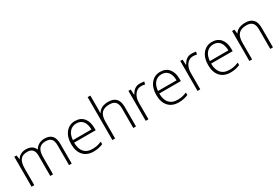

<svg xmlns="http://www.w3.org/2000/svg" viewBox="78 -1847 4291 2945"><g transform="rotate(-30 2223.5 -375.0)"><path d="M752 0V-348.1Q752 -425.8 721.7 -461.4Q691.4 -497.1 619.1 -497.1Q468.8 -497.1 469.2 -311V0H419.9V-362.8Q419.9 -497.1 296.9 -497.1Q213.4 -497.1 175.3 -448.5Q137.2 -399.9 137.2 -293V0H88.9V-530.8H128.9L139.2 -458H142.1Q164.1 -497.6 204.6 -519.3Q245.1 -541 293.9 -541Q419.4 -541 455.1 -446.8H457Q482.9 -492.2 526.6 -516.6Q570.3 -541 626 -541Q712.9 -541 756.3 -494.6Q799.8 -448.2 799.8 -347.2V0Z M994.6 -301.8H1322.8Q1322.8 -394 1282.7 -446Q1242.7 -498 1168.9 -498Q1095.2 -498 1048.8 -447.5Q1002.4 -397 994.6 -301.8ZM1374 -297.9V-258.8H991.7Q992.7 -149.4 1042.7 -91.8Q1092.8 -34.2 1186 -34.2Q1231.4 -34.2 1265.9 -40.5Q1300.3 -46.9 1353 -67.9V-23.9Q1275.4 9.8 1186 9.8Q1070.3 9.8 1005.6 -61.5Q940.9 -132.8 940.9 -260.7Q940.9 -388.7 1003.7 -464.8Q1066.4 -541 1166 -541Q1265.6 -541 1319.8 -475.6Q1374 -410.2 1374 -297.9Z M1890.6 0V-344.2Q1890.6 -424.3 1856.9 -460.7Q1823.2 -497.1 1752.4 -497.1Q1657.2 -497.1 1613 -449Q1568.8 -400.9 1568.8 -293V0H1520.5V-759.8H1568.8V-518.1L1566.4 -450.2H1569.8Q1599.6 -498 1645 -519.5Q1690.4 -541 1757.8 -541Q1938.5 -541 1938.5 -347.2V0Z M2391.6 -534.2 2382.3 -487.8Q2349.1 -496.1 2313.5 -496.1Q2245.6 -496.1 2202.1 -438.5Q2158.7 -380.9 2158.7 -293V0H2110.4V-530.8H2151.4L2156.2 -435.1H2159.7Q2192.4 -493.7 2229.5 -517.3Q2266.6 -541 2309.6 -541Q2352.5 -541 2391.6 -534.2Z M2502.4 -301.8H2830.6Q2830.6 -394 2790.5 -446Q2750.5 -498 2676.8 -498Q2603 -498 2556.6 -447.5Q2510.3 -397 2502.4 -301.8ZM2881.8 -297.9V-258.8H2499.5Q2500.5 -149.4 2550.5 -91.8Q2600.6 -34.2 2693.8 -34.2Q2739.3 -34.2 2773.7 -40.5Q2808.1 -46.9 2860.8 -67.9V-23.9Q2783.2 9.8 2693.8 9.8Q2578.1 9.8 2513.4 -61.5Q2448.7 -132.8 2448.7 -260.7Q2448.7 -388.7 2511.5 -464.8Q2574.2 -541 2673.8 -541Q2773.4 -541 2827.6 -475.6Q2881.8 -410.2 2881.8 -297.9Z M3309.6 -534.2 3300.3 -487.8Q3267.1 -496.1 3231.4 -496.1Q3163.6 -496.1 3120.1 -438.5Q3076.7 -380.9 3076.7 -293V0H3028.3V-530.8H3069.3L3074.2 -435.1H3077.6Q3110.4 -493.7 3147.5 -517.3Q3184.6 -541 3227.5 -541Q3270.5 -541 3309.6 -534.2Z M3420.4 -301.8H3748.5Q3748.5 -394 3708.5 -446Q3668.5 -498 3594.7 -498Q3521 -498 3474.6 -447.5Q3428.2 -397 3420.4 -301.8ZM3799.8 -297.9V-258.8H3417.5Q3418.5 -149.4 3468.5 -91.8Q3518.6 -34.2 3611.8 -34.2Q3657.2 -34.2 3691.7 -40.5Q3726.1 -46.9 3778.8 -67.9V-23.9Q3701.2 9.8 3611.8 9.8Q3496.1 9.8 3431.4 -61.5Q3366.7 -132.8 3366.7 -260.7Q3366.7 -388.7 3429.4 -464.8Q3492.2 -541 3591.8 -541Q3691.4 -541 3745.6 -475.6Q3799.8 -410.2 3799.8 -297.9Z M4316.4 0V-344.2Q4316.4 -424.3 4282.7 -460.7Q4249 -497.1 4178.2 -497.1Q4083 -497.1 4038.8 -449Q3994.6 -400.9 3994.6 -293V0H3946.3V-530.8H3987.3L3996.6 -458H3999.5Q4051.3 -541 4183.6 -541Q4364.3 -541 4364.3 -347.2V0Z"/></g></svg>

Font: OpenSans-Light
Style: Regular
Weight: 300
Foundry: Ascender Corporation
Version: Version 1.10